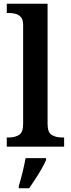

<svg xmlns="http://www.w3.org/2000/svg" viewBox="-20 -780 376 1021"><path d="M16 0V-49H28Q59 -49 81 -62.5Q103 -76 103 -120V-647Q103 -675 91.5 -688.5Q80 -702 62.5 -706.5Q45 -711 28 -711H16V-760H233V-120Q233 -76 255 -62.5Q277 -49 308 -49H321V0ZM80 208Q90 177 100 136Q110 95 116 61H225V71Q216 92 200.5 119Q185 146 167.5 173Q150 200 135 221H80Z"/></svg>

Font: Noto Serif Myanmar SemiBold
Style: Regular
Weight: 600
Designer: Ben Mitchell and the Monotype Design Team
Foundry: Monotype Imaging Inc.
Version: Version 2.106; ttfautohint (v1.8.4.7-5d5b)